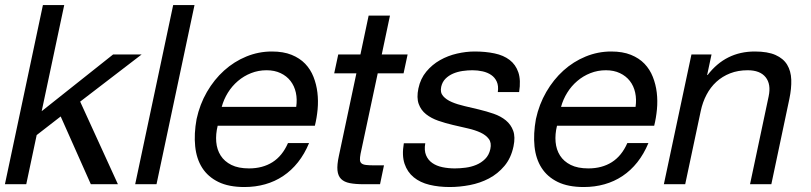

<svg xmlns="http://www.w3.org/2000/svg" viewBox="-24 -734 3231 765"><path d="M231.9 -713.9 142.1 -291 426.8 -517.1H540.5L295.4 -329.1L445.8 0H337.9L217.8 -270L122.1 -195.8L80.6 0H-4.4L147 -713.9Z M751 -713.9 599.6 0H514.6L666 -713.9Z M1207.5 -164.1Q1189.5 -120.6 1163.3 -87.6Q1137.2 -54.7 1104.2 -32.7Q1071.3 -10.7 1032.5 0.2Q993.7 11.2 949.7 11.2Q887.7 11.2 846.2 -9Q804.7 -29.3 781.7 -65.2Q758.8 -101.1 753.7 -150.9Q748.5 -200.7 759.3 -259.8Q772 -318.4 800.5 -367.7Q829.1 -417 868.9 -452.9Q908.7 -488.8 957.5 -508.8Q1006.3 -528.8 1059.1 -528.8Q1105 -528.8 1137.7 -515.6Q1170.4 -502.4 1191.9 -480Q1213.4 -457.5 1225.1 -427.7Q1236.8 -397.9 1240.7 -365.2Q1244.6 -332.5 1241.5 -298.3Q1238.3 -264.2 1230.5 -232.9H843.3Q835 -199.2 837.6 -168.5Q840.3 -137.7 855.2 -114.3Q870.1 -90.8 897.9 -76.9Q925.8 -63 968.3 -63Q1022.5 -63 1061.8 -87.9Q1101.1 -112.8 1123.5 -164.1ZM1156.2 -308.1Q1160.6 -338.4 1154.8 -365Q1148.9 -391.6 1133.5 -411.4Q1118.2 -431.2 1094 -442.6Q1069.8 -454.1 1038.1 -454.1Q1005.4 -454.1 976.3 -442.6Q947.3 -431.2 923.8 -411.1Q900.4 -391.1 884 -364.7Q867.7 -338.4 859.4 -308.1Z M1600.1 -517.1 1584 -441.9H1481L1412.6 -121.1Q1409.7 -106 1410.2 -96.9Q1410.6 -87.9 1416.5 -83Q1422.4 -78.1 1434.6 -76.7Q1446.8 -75.2 1466.8 -75.2H1505.9L1490.2 0H1425.3Q1392.1 0 1369.6 -4.4Q1347.2 -8.8 1335 -21Q1322.8 -33.2 1320.6 -55.2Q1318.4 -77.1 1326.2 -112.8L1396 -441.9H1307.6L1323.7 -517.1H1412.1L1444.8 -671.9H1529.8L1497.1 -517.1Z M1670.4 -163.1Q1665.5 -134.8 1673.6 -115.5Q1681.6 -96.2 1698.5 -84.5Q1715.3 -72.8 1738.8 -67.9Q1762.2 -63 1788.1 -63Q1808.1 -63 1830.8 -65.9Q1853.5 -68.8 1873.5 -77.1Q1893.6 -85.4 1908.9 -100.6Q1924.3 -115.7 1929.7 -140.1Q1935.1 -165 1923.6 -180.4Q1912.1 -195.8 1890.6 -205.8Q1869.1 -215.8 1840.1 -222.4Q1811 -229 1780.8 -236.1Q1750.5 -243.2 1722.4 -252.9Q1694.3 -262.7 1673.8 -278.8Q1653.3 -294.9 1644.3 -319.8Q1635.3 -344.7 1643.1 -381.8Q1651.4 -420.9 1674.6 -448.7Q1697.8 -476.6 1729.2 -494.4Q1760.7 -512.2 1796.9 -520.5Q1833 -528.8 1867.2 -528.8Q1910.6 -528.8 1946.5 -521.2Q1982.4 -513.7 2006.6 -495.1Q2030.8 -476.6 2041.3 -445.6Q2051.8 -414.6 2044.4 -367.2H1959.5Q1962.9 -392.1 1955.3 -408.7Q1947.8 -425.3 1933.1 -435.3Q1918.5 -445.3 1898.9 -449.7Q1879.4 -454.1 1858.4 -454.1Q1839.4 -454.1 1819.1 -451.2Q1798.8 -448.2 1781.2 -440.7Q1763.7 -433.1 1751 -420.4Q1738.3 -407.7 1733.9 -388.2Q1729 -365.7 1741.5 -351.3Q1753.9 -336.9 1776.1 -327.4Q1798.3 -317.9 1827.1 -311.3Q1856 -304.7 1883.8 -297.9Q1914.6 -290.5 1942.9 -280.8Q1971.2 -271 1991.5 -254.4Q2011.7 -237.8 2020.8 -212.9Q2029.8 -188 2022 -150.9Q2012.2 -104 1985.8 -72.8Q1959.5 -41.5 1924.1 -22.9Q1888.7 -4.4 1847.9 3.4Q1807.1 11.2 1767.6 11.2Q1724.1 11.2 1687 2.2Q1649.9 -6.8 1624.5 -27.6Q1599.1 -48.3 1587.9 -81.5Q1576.7 -114.7 1585 -163.1Z M2559.6 -164.1Q2541.5 -120.6 2515.4 -87.6Q2489.3 -54.7 2456.3 -32.7Q2423.3 -10.7 2384.5 0.2Q2345.7 11.2 2301.8 11.2Q2239.7 11.2 2198.2 -9Q2156.7 -29.3 2133.8 -65.2Q2110.8 -101.1 2105.7 -150.9Q2100.6 -200.7 2111.3 -259.8Q2124 -318.4 2152.6 -367.7Q2181.2 -417 2220.9 -452.9Q2260.7 -488.8 2309.6 -508.8Q2358.4 -528.8 2411.1 -528.8Q2457 -528.8 2489.7 -515.6Q2522.5 -502.4 2543.9 -480Q2565.4 -457.5 2577.1 -427.7Q2588.9 -397.9 2592.8 -365.2Q2596.7 -332.5 2593.5 -298.3Q2590.3 -264.2 2582.5 -232.9H2195.3Q2187 -199.2 2189.7 -168.5Q2192.4 -137.7 2207.3 -114.3Q2222.2 -90.8 2250 -76.9Q2277.8 -63 2320.3 -63Q2374.5 -63 2413.8 -87.9Q2453.1 -112.8 2475.6 -164.1ZM2508.3 -308.1Q2512.7 -338.4 2506.8 -365Q2501 -391.6 2485.6 -411.4Q2470.2 -431.2 2446 -442.6Q2421.9 -454.1 2390.1 -454.1Q2357.4 -454.1 2328.4 -442.6Q2299.3 -431.2 2275.9 -411.1Q2252.4 -391.1 2236.1 -364.7Q2219.7 -338.4 2211.4 -308.1Z M2811 -517.1 2793.5 -435.1H2795.4Q2867.2 -528.8 2983.4 -528.8Q3034.7 -528.8 3065.9 -514.9Q3097.2 -501 3112.3 -476.1Q3127.4 -451.2 3128.7 -416.5Q3129.9 -381.8 3121.1 -339.8L3049.3 0H2964.4L3038.6 -350.1Q3048.8 -398.4 3026.6 -426.3Q3004.4 -454.1 2955.1 -454.1Q2916.5 -454.1 2885.3 -441.9Q2854 -429.7 2830.3 -408Q2806.6 -386.2 2791 -356.4Q2775.4 -326.7 2768.1 -292L2706.1 0H2621.1L2731 -517.1Z"/></svg>

Font: XB Khoramshahr
Style: Italic
Weight: 400
Italic angle: -12°
Designer: Behnam
Foundry: Irmug
Version: Version 8.005 2009